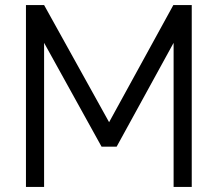

<svg xmlns="http://www.w3.org/2000/svg" viewBox="-20 -742 867 762"><path d="M741 0H669V-572L443 -160H383L155 -572V0H83V-722H155L413 -257L668 -722H741Z"/></svg>

Font: SUIT Variable
Style: Regular
Weight: 400
Designer: Sunn Youn; Korean Glyphs from Source Han Sans (Sandoll Communications; Soo-young Jang, Joo-yeon Kang)
Foundry: Sunn
Version: Version 1.150;FEAKit 1.0